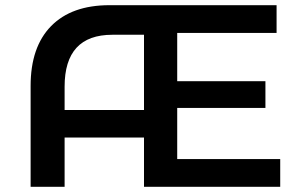

<svg xmlns="http://www.w3.org/2000/svg" viewBox="-20 -720 1109 740"><path d="M1060 -107V0H535V-190H229V0H98V-389Q98 -539 177 -619.5Q256 -700 402 -700H1046V-593H663V-407H1003V-304H663V-107ZM535 -296V-586H413Q229 -586 229 -386V-296Z"/></svg>

Font: mBank SemiBold
Style: Regular
Weight: 600
Designer: Julieta Ulanovsky
Foundry: Julieta Ulanovsky
Version: Version 7.200